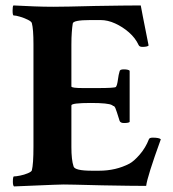

<svg xmlns="http://www.w3.org/2000/svg" viewBox="-20 -668 624 692"><path d="M30.3 3.9Q26.4 0 26.4 -12.7Q26.4 -32.2 30.3 -32.2Q38.1 -32.2 52.7 -35.2Q67.4 -38.1 80.1 -43.5Q92.8 -48.8 94.7 -53.7Q100.6 -76.2 100.6 -139.6V-508.8Q100.6 -563.5 94.7 -585Q92.8 -590.8 79.6 -597.2Q66.4 -603.5 51.8 -607.9Q37.1 -612.3 29.3 -612.3Q25.4 -612.3 25.4 -629.9Q25.4 -645.5 28.3 -648.4Q67.4 -646.5 103 -645Q138.7 -643.6 171.9 -643.6Q214.8 -643.6 323.2 -646.5Q377.9 -647.5 418.9 -647.9Q460 -648.4 487.3 -648.4Q488.3 -643.6 495.1 -607.4Q502 -571.3 515.6 -503.9Q510.7 -499 493.2 -499Q482.4 -499 479.5 -505.9Q467.8 -531.2 444.8 -551.3Q421.9 -571.3 395 -583.5Q368.2 -595.7 342.8 -595.7H305.7Q243.2 -595.7 242.2 -583Q240.2 -571.3 238.8 -552.2Q237.3 -533.2 237.3 -506.8V-356.4Q237.3 -350.6 279.3 -350.6H331.1Q392.6 -350.6 397.5 -354.5Q402.3 -359.4 405.3 -382.8Q407.2 -398.4 411.1 -411.1Q412.1 -418 425.8 -418Q442.4 -418 447.3 -413.1V-228.5Q443.4 -224.6 426.8 -224.6Q414.1 -224.6 411.1 -232.4Q399.4 -270.5 395.5 -279.3Q391.6 -286.1 390.1 -285.6Q388.7 -285.2 383.8 -289.1Q370.1 -296.9 307.6 -296.9Q237.3 -296.9 237.3 -288.1V-137.7Q237.3 -91.8 245.1 -68.4Q249 -52.7 311.5 -52.7H336.9Q397.5 -52.7 446.3 -78.1Q462.9 -86.9 483.9 -111.3Q504.9 -135.7 516.6 -166Q518.6 -171.9 530.3 -171.9Q553.7 -171.9 559.6 -166Q510.7 -31.2 506.8 2Q482.4 2 442.9 1.5Q403.3 1 348.6 0Q294.9 -1 251 -2.4Q207 -3.9 172.9 -2Z"/></svg>

Font: Crimson Text
Style: Bold
Weight: 700
Designer: Sebastian Kosch
Foundry: Sebastian Kosch
Version: Version 1.100